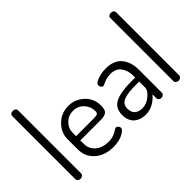

<svg xmlns="http://www.w3.org/2000/svg" viewBox="-109 -1142 1527 1527"><g transform="rotate(-45 655.0 -378.0)"><path d="M136 -739V-26Q136 -16 126.5 -8Q117 0 103 0Q90 0 80.5 -8Q71 -16 71 -26V-739Q71 -749 80 -756Q89 -763 103 -763Q117 -763 126.5 -756Q136 -749 136 -739Z M443 -479Q519 -479 574.5 -427Q630 -375 630 -297Q630 -269 623.5 -252Q617 -235 602.5 -228Q588 -221 576 -219Q564 -217 543 -217H317V-180Q317 -121 359.5 -85.5Q402 -50 469 -50Q503 -50 528.5 -60Q554 -70 567.5 -80Q581 -90 589 -90Q600 -90 608.5 -79.5Q617 -69 617 -59Q617 -38 574 -15.5Q531 7 467 7Q372 7 312 -45.5Q252 -98 252 -183V-295Q252 -370 308 -424.5Q364 -479 443 -479ZM317 -265H517Q547 -265 557 -271.5Q567 -278 567 -299Q567 -349 531.5 -387Q496 -425 442 -425Q390 -425 353.5 -389Q317 -353 317 -303Z M863 -479Q957 -479 1000.5 -424.5Q1044 -370 1044 -286V-26Q1044 -15 1035 -7.5Q1026 0 1012 0Q999 0 990.5 -7.5Q982 -15 982 -26V-70Q915 7 831 7Q771 7 733 -26.5Q695 -60 695 -125Q695 -202 754.5 -232Q814 -262 928 -262H979V-286Q979 -341 950 -381.5Q921 -422 861 -422Q821 -422 788.5 -407.5Q756 -393 754 -393Q742 -393 735 -404Q728 -415 728 -428Q728 -447 771 -463Q814 -479 863 -479ZM979 -153V-217H937Q897 -217 869.5 -214Q842 -211 815 -203Q788 -195 774 -177Q760 -159 760 -131Q760 -89 784 -68.5Q808 -48 847 -48Q894 -48 936.5 -83Q979 -118 979 -153Z M1239 -739V-26Q1239 -16 1229.5 -8Q1220 0 1206 0Q1193 0 1183.5 -8Q1174 -16 1174 -26V-739Q1174 -749 1183 -756Q1192 -763 1206 -763Q1220 -763 1229.5 -756Q1239 -749 1239 -739Z"/></g></svg>

Font: Dosis
Style: Book
Weight: 400
Designer: EdgarTolentino, PabloImpallari, IginoMarini
Foundry: EdgarTolentino, PabloImpallari, IginoMarini
Version: Version 1.007